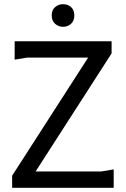

<svg xmlns="http://www.w3.org/2000/svg" viewBox="-20 -897 603 917"><path d="M38 0V-58L401 -622H110L50 -612V-700H513V-642L150 -78H463L523 -88V0ZM281 -769Q259 -769 243 -783.5Q227 -798 227 -823Q227 -849 243 -863Q259 -877 281 -877Q304 -877 319.5 -863Q335 -849 335 -823Q335 -798 319.5 -783.5Q304 -769 281 -769Z"/></svg>

Font: AR One Sans
Style: Regular
Weight: 400
Designer: Niteesh Yadav
Foundry: Niteesh Yadav
Version: Version 1.001;gftools[0.9.33]